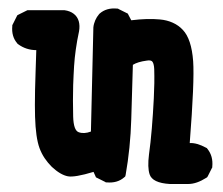

<svg xmlns="http://www.w3.org/2000/svg" viewBox="-20 -428 540 465"><path d="M391.1 17.6Q349.1 15.1 342.3 -5.9Q336.9 -22.5 340.8 -53.7Q342.8 -67.9 344.5 -83.7Q346.2 -99.6 347.7 -117.2Q350.6 -151.9 352.5 -189.9Q354.5 -227.5 353.5 -260.7Q353.5 -264.2 353 -266.6Q351.6 -276.9 347.9 -279.8Q344.2 -282.7 335.4 -281.2Q313.5 -278.3 301.8 -271L297.9 -139.2Q295.9 -70.3 284.2 -3.9L283.2 -0.5L280.8 1.5Q264.2 16.1 238.3 13.7H236.3L234.9 12.7L215.3 2.9L212.4 1.5L210.9 -2L206.5 -11.7Q161.1 2 144.5 -1Q126.5 -4.4 105.5 -23.9Q95.7 -33.7 88.1 -44.9Q80.6 -56.2 75.7 -69.3Q66.4 -94.7 64.9 -145.5Q64.5 -157.7 64.5 -173.8Q64.5 -189.9 64.9 -210.2Q65.4 -230.5 66.2 -254.6Q66.9 -278.8 67.9 -306.6Q55.7 -306.6 44.4 -310.3Q33.2 -314 23.4 -321.3L22.5 -321.8L22 -322.8Q7.3 -339.4 9.8 -365.2V-367.2L10.7 -368.7L20.5 -388.2L22 -391.1L24.9 -392.6L44.4 -402.3L46.4 -403.3H48.8H134.8H135.3H136.2Q149.9 -401.4 158.7 -394.5Q167.5 -387.7 170.7 -376.7Q173.8 -365.7 171.4 -352.1Q168.9 -340.8 167 -329.8Q165 -318.8 163.6 -308.3Q162.1 -297.9 161.1 -288.1Q160.2 -278.3 159.4 -267.6Q158.7 -256.8 158.2 -245.4Q157.7 -233.9 157.2 -221.7Q156.2 -185.5 157.2 -145.5Q158.2 -112.3 170.4 -107.9Q183.1 -103 200.2 -109.4L206.1 -360.4V-360.8V-361.3Q206.5 -366.2 207.8 -370.6Q209 -375 210.7 -378.9Q212.4 -382.8 214.8 -386.7Q217.3 -390.6 220.2 -394L220.7 -394.5L221.2 -395Q237.8 -409.7 263.7 -407.2H265.6L267.1 -406.2L286.6 -396.5L289.6 -395L291 -392.1L297.9 -378.9Q337.4 -383.8 367.2 -380.9Q384.3 -379.4 398.4 -373Q412.6 -366.7 422.9 -355.5Q443.8 -333.5 447.8 -279.8Q451.2 -231.4 439.5 -81.5Q456.5 -82.5 479 -70.3L481 -69.3L482.4 -67.4Q496.6 -49.8 494.1 -24.4V-22.5L493.2 -21L483.4 -1.5L481.9 1L480 2.4Q456.1 17.6 436 17.6H391.6Z"/></svg>

Font: NaikaiFont
Style: Bold
Weight: 700
Version: Version 1.89